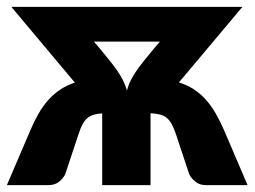

<svg xmlns="http://www.w3.org/2000/svg" viewBox="-22 -538 740 558"><path d="M265.5 -400Q281 -381 293.8 -365.5Q306.5 -350 316.8 -335.5Q327 -321 334.5 -306.5Q342 -292 347 -275Q351.5 -292 359 -306.5Q366.5 -321 376.8 -335.5Q387 -350 399.8 -365.5Q412.5 -381 428 -400L442.5 -417H251ZM697.5 0H576.5Q558 0 545.8 -10Q533.5 -20 528 -31.5L489 -149Q483 -166.5 476.8 -177.8Q470.5 -189 462.2 -195.8Q454 -202.5 442.8 -205.2Q431.5 -208 415.5 -209V0H275V-208.5Q260.5 -207.5 250.2 -204.5Q240 -201.5 232 -194.8Q224 -188 218 -177Q212 -166 206.5 -149L167.5 -31.5Q162 -20 149.8 -10Q137.5 0 119 0H-2L66.5 -160Q77.5 -186 90 -207.8Q102.5 -229.5 118 -247Q133.5 -264.5 152.5 -277.2Q171.5 -290 195.5 -298L11 -518H682.5L498 -298.5Q522.5 -291 542 -278Q561.5 -265 577 -247.5Q592.5 -230 605 -208Q617.5 -186 629 -160Z"/></svg>

Font: Lato 2
Style: Regular
Weight: 900
Designer: Lukasz Dziedzic with Adam Twardoch and Botio Nikoltchev
Foundry: tyPoland Lukasz Dziedzic
Version: Version 2.015; 2015-08-06; http://www.latofonts.com/